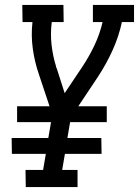

<svg xmlns="http://www.w3.org/2000/svg" viewBox="-20 -755 561 775"><path d="M84 0 83 -69H154L165 -134H28L27 -198H175L186 -262H49V-326H180L137 -455Q120 -504 112.5 -557.5Q105 -611 111 -666H71L70 -735H236L237 -666H189Q183 -620 188 -575Q193 -530 206 -488V-487V-486Q207 -483 208 -481Q209 -479 210 -476L241 -379L312 -485Q340 -527 361.5 -572.5Q383 -618 394 -666H355V-735H521V-666H472Q460 -609 435 -553.5Q410 -498 376 -446L296 -326H411V-262H263L252 -198H389L390 -134H242L231 -69H293V0Z"/></svg>

Font: Iosevka QP
Style: Italic
Weight: 400
Italic angle: -9°
Designer: Belleve Invis
Foundry: Belleve Invis
Version: Version 20.0.0; ttfautohint (v1.8.4)